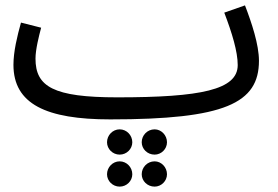

<svg xmlns="http://www.w3.org/2000/svg" viewBox="-20 -423 1033 714"><path d="M390 21C816 21 943 -39 943 -197C943 -257 916 -338 891 -403L814 -376C843 -300 864 -231 864 -181C864 -89 727 -61 416 -61C178 -61 112 -101 112 -205C112 -239 125 -290 133 -320L58 -339C44 -289 30 -231 30 -182C30 -36 152 21 390 21ZM555 152C580 152 601 131 601 106C601 80 580 58 555 58C528 58 507 80 507 106C507 131 528 152 555 152ZM425 152C451 152 472 131 472 106C472 80 451 58 425 58C399 58 378 80 378 106C378 131 399 152 425 152ZM555 271C580 271 601 250 601 225C601 199 580 177 555 177C528 177 507 199 507 225C507 250 528 271 555 271ZM425 271C451 271 472 250 472 225C472 199 451 177 425 177C399 177 378 199 378 225C378 250 399 271 425 271Z"/></svg>

Font: Noto Sans Arabic UI
Style: Regular
Weight: 400
Designer: Monotype Design Team, Nadine Chahine and Nizar Qandah
Foundry: Monotype Imaging Inc.
Version: Version 2.010